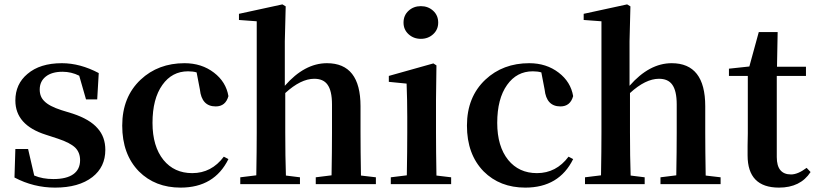

<svg xmlns="http://www.w3.org/2000/svg" viewBox="-20 -839 3715 875"><path d="M231 16Q133 16 46 -30L50 -160H108L136 -39Q174 -23 223 -23Q283 -23 314 -45Q345 -67 345 -109Q345 -143 324 -165Q301 -188 244 -207L189 -225Q50 -269 50 -381Q50 -456 105 -502Q162 -551 262 -551Q345 -551 430 -506L423 -386H372L341 -494Q305 -512 265 -512Q216 -512 188.5 -490Q161 -468 161 -431Q161 -398 182 -378Q204 -355 260 -337L312 -321Q390 -295 425 -254Q460 -215 460 -156Q460 -78 401 -32Q339 16 231 16Z M803 16Q687 16 613 -58Q537 -136 537 -266.5Q537 -397 621 -476Q701 -551 821 -551Q899 -551 955 -508Q1010 -466 1021 -401Q1008 -354 963 -354Q899 -354 891 -431L876 -509Q860 -514 837 -514Q764 -514 720 -452Q675 -389 675 -279Q675 -172 725 -110Q774 -50 856 -50Q944 -50 1000 -125L1021 -114Q957 16 803 16Z M1075 0V-31L1148 -40Q1150 -154 1150 -235V-742L1069 -748V-776L1267 -819L1282 -810L1278 -651V-448Q1368 -551 1470 -551Q1623 -551 1623 -355V-235Q1623 -153 1625 -39L1693 -31V0H1419V-31L1491 -40Q1493 -152 1493 -235V-363Q1493 -426 1472 -454Q1453 -480 1412 -480Q1351 -480 1280 -415V-235Q1280 -125 1283 -39L1347 -31V0Z M1761 0V-31L1834 -40Q1836 -154 1836 -235V-306Q1836 -383 1833 -458L1752 -466V-493L1955 -550L1969 -541L1967 -385V-235Q1967 -153 1969 -39L2036 -31V0ZM1819 -736Q1819 -769 1842 -790Q1865 -811 1898 -811Q1931 -811 1954 -790Q1977 -769 1977 -736Q1977 -704 1954 -683Q1931 -662 1898 -662Q1865 -662 1842 -683Q1819 -704 1819 -736Z M2374 16Q2258 16 2184 -58Q2108 -136 2108 -266.5Q2108 -397 2192 -476Q2272 -551 2392 -551Q2470 -551 2526 -508Q2581 -466 2592 -401Q2579 -354 2534 -354Q2470 -354 2462 -431L2447 -509Q2431 -514 2408 -514Q2335 -514 2291 -452Q2246 -389 2246 -279Q2246 -172 2296 -110Q2345 -50 2427 -50Q2515 -50 2571 -125L2592 -114Q2528 16 2374 16Z M2646 0V-31L2719 -40Q2721 -154 2721 -235V-742L2640 -748V-776L2838 -819L2853 -810L2849 -651V-448Q2939 -551 3041 -551Q3194 -551 3194 -355V-235Q3194 -153 3196 -39L3264 -31V0H2990V-31L3062 -40Q3064 -152 3064 -235V-363Q3064 -426 3043 -454Q3024 -480 2983 -480Q2922 -480 2851 -415V-235Q2851 -125 2854 -39L2918 -31V0Z M3530 16Q3387 16 3387 -131Q3387 -146 3387 -175Q3388 -210 3388 -231V-493H3302V-526L3395 -536L3438 -693H3524L3521 -535H3653V-493H3520V-123Q3520 -44 3585 -44Q3616 -44 3656 -74L3674 -55Q3628 16 3530 16Z"/></svg>

Font: GenRyuMin TW B
Style: Regular
Weight: 700
Version: Version 1.501;PS 1;hotconv 16.6.51;makeotf.lib2.5.65220